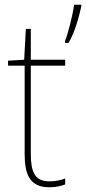

<svg xmlns="http://www.w3.org/2000/svg" viewBox="-20 -780 363 810"><path d="M323 -753V-760H293C288 -723 266 -632 254 -607V-599H269C294 -639 313 -707 323 -753ZM188 -15C127 -15 110 -55 110 -130V-503H255V-528H110V-658H89L82 -528L14 -524V-503H84V-130C84 -42 107 10 188 10C217 10 236 5 255 -2V-27C237 -20 215 -15 188 -15Z"/></svg>

Font: Noto Sans Gurmukhi SemiCondensed Thin
Style: Regular
Weight: 100
Width: 4
Designer: Jelle Bosma - Monotype Design Team
Foundry: Monotype Imaging Inc.
Version: Version 2.004